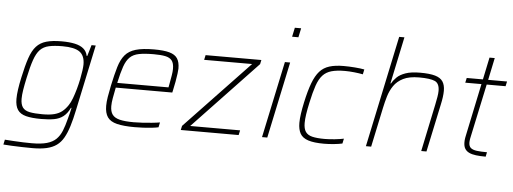

<svg xmlns="http://www.w3.org/2000/svg" viewBox="-65 -907 3411 1276"><g transform="rotate(5 1641.0 -268.5)"><path d="M188 206Q155 206 118 205Q81 204 48 202.5Q15 201 -8 199L-1 166Q28 168 59.5 170Q91 172 122 173Q153 174 179 174Q241 174 279.5 163Q318 152 341 129.5Q364 107 378 72.5Q392 38 404 -10Q409 -27 414 -48.5Q419 -70 422 -83H418Q400 -45 374.5 -25Q349 -5 313 1.5Q277 8 227 8Q164 8 125.5 -2Q87 -12 69.5 -38Q52 -64 52 -111Q52 -138 57 -173.5Q62 -209 72 -255Q89 -335 106.5 -386.5Q124 -438 150 -466.5Q176 -495 216.5 -506.5Q257 -518 318 -518Q370 -518 406.5 -510Q443 -502 464.5 -484Q486 -466 492 -436H496L518 -510H546L453 -72Q440 -9 425.5 37.5Q411 84 392.5 116.5Q374 149 347 168.5Q320 188 281 197Q242 206 188 206ZM233 -24Q281 -24 311.5 -32Q342 -40 363 -56.5Q384 -73 402 -100Q415 -119 426 -148.5Q437 -178 446.5 -212Q456 -246 462.5 -278.5Q469 -311 472.5 -337Q476 -363 476 -377Q476 -436 441.5 -461Q407 -486 327 -486Q272 -486 236 -478Q200 -470 177.5 -446.5Q155 -423 139 -377Q123 -331 107 -255Q97 -209 91.5 -174.5Q86 -140 86 -115Q86 -77 100.5 -57Q115 -37 147.5 -30.5Q180 -24 233 -24Z M851 8Q777 8 732.5 -3Q688 -14 669 -41.5Q650 -69 650 -117Q650 -143 655.5 -177Q661 -211 670 -254Q686 -329 701 -379.5Q716 -430 741.5 -460.5Q767 -491 813 -504.5Q859 -518 935 -518Q1000 -518 1037.5 -507.5Q1075 -497 1091 -472.5Q1107 -448 1107 -405Q1107 -396 1104 -372Q1101 -348 1095.5 -317.5Q1090 -287 1083 -256L1080 -243H703Q695 -203 689.5 -172Q684 -141 684 -118Q684 -82 699 -61.5Q714 -41 748.5 -32.5Q783 -24 842 -24Q869 -24 900.5 -26Q932 -28 962.5 -31Q993 -34 1016 -38L1009 -5Q991 -1 964.5 2Q938 5 908.5 6.5Q879 8 851 8ZM710 -275H1052L1056 -296Q1062 -329 1066.5 -355Q1071 -381 1071 -400Q1071 -438 1056.5 -456Q1042 -474 1012.5 -480Q983 -486 936 -486Q875 -486 837 -478.5Q799 -471 776.5 -449Q754 -427 739.5 -385.5Q725 -344 710 -275Z M1158 0 1164 -28 1592 -478H1272L1279 -510H1651L1645 -482L1218 -32H1551L1544 0Z M1841 -682 1854 -743H1896L1883 -682ZM1700 0 1808 -510H1843L1735 0Z M2114 8Q2047 8 2008.5 -4.5Q1970 -17 1954.5 -44.5Q1939 -72 1939 -116Q1939 -143 1944 -177.5Q1949 -212 1958 -254Q1975 -333 1994.5 -384.5Q2014 -436 2040 -465Q2066 -494 2105 -506Q2144 -518 2200 -518Q2235 -518 2274 -515Q2313 -512 2338 -507L2331 -474Q2306 -479 2272.5 -482.5Q2239 -486 2211 -486Q2157 -486 2121.5 -476Q2086 -466 2063 -441Q2040 -416 2024.5 -371Q2009 -326 1994 -256Q1984 -211 1979 -177Q1974 -143 1974 -118Q1974 -80 1988 -59.5Q2002 -39 2033 -31.5Q2064 -24 2115 -24Q2147 -24 2183.5 -28Q2220 -32 2243 -37L2236 -4Q2214 1 2180 4.5Q2146 8 2114 8Z M2393 0 2550 -743H2585L2519 -430H2523Q2535 -452 2555.5 -472Q2576 -492 2613 -505Q2650 -518 2710 -518Q2774 -518 2810 -507.5Q2846 -497 2861.5 -473.5Q2877 -450 2877 -412Q2877 -393 2874 -370Q2871 -347 2865 -320L2797 0H2762L2828 -315Q2834 -344 2838 -367.5Q2842 -391 2842 -408Q2842 -458 2811 -472Q2780 -486 2706 -486Q2640 -486 2600 -466Q2560 -446 2537.5 -413Q2515 -380 2503.5 -341Q2492 -302 2484 -264L2428 0Z M3192 0Q3155 0 3127 -3.5Q3099 -7 3080.5 -16Q3062 -25 3052.5 -41Q3043 -57 3043 -83Q3043 -90 3043.5 -97Q3044 -104 3045.5 -112.5Q3047 -121 3049 -130L3122 -478H3014L3021 -510H3129L3160 -658H3195L3164 -510H3290L3283 -478H3157L3079 -112Q3078 -107 3077.5 -102.5Q3077 -98 3076.5 -93.5Q3076 -89 3076 -85Q3076 -60 3089.5 -48.5Q3103 -37 3130 -33.5Q3157 -30 3198 -30Z"/></g></svg>

Font: Saira Thin Thin
Style: Italic
Weight: 250
Italic angle: -12°
Version: Version 1.101